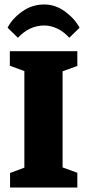

<svg xmlns="http://www.w3.org/2000/svg" viewBox="-20 -839 390 859"><path d="M25 0V-65L89 -89V-521L24 -545V-610H326V-544L260 -520V-90L326 -66V0ZM178 -819Q228 -819 271.5 -787Q315 -755 336 -715L290 -670Q267 -696 237.5 -710.5Q208 -725 178 -725Q112 -725 60 -670L14 -715Q34 -755 78.5 -787Q123 -819 178 -819Z"/></svg>

Font: Grenze ExtraBold
Style: Regular
Weight: 800
Designer: Renata Polastri
Foundry: Omnibus-Type
Version: Version 1.002; ttfautohint (v1.8)